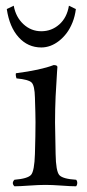

<svg xmlns="http://www.w3.org/2000/svg" viewBox="-20 -651 307 676"><path d="M28.3 -630.9Q35.6 -590.8 62.5 -565.9Q89.4 -541 125.5 -541Q161.6 -541 188.7 -564.9Q215.8 -588.9 222.7 -630.9L247.1 -619.1Q244.1 -594.2 235.4 -572.3Q226.6 -550.3 214.6 -534.4Q202.6 -518.6 188 -507.1Q173.3 -495.6 157.5 -489.7Q141.6 -483.9 125.5 -483.9Q78.1 -483.9 45.7 -519.8Q13.2 -555.7 3.9 -619.1ZM175.8 -108.9Q176.8 -47.9 189 -34.4Q201.2 -21 248 -18.1Q252 -14.2 252 -7.1Q252 0 248 4.9Q229 4.9 196 2.4Q163.1 0 140.1 0Q117.2 0 83 2.4Q48.8 4.9 30.8 4.9Q19.5 -6.3 30.8 -18.1Q77.6 -22 89.4 -35.4Q101.1 -48.8 103 -108.9Q105 -175.8 105 -220.7Q105 -247.1 103 -307.1Q102.1 -350.1 91.1 -360.6Q80.1 -371.1 38.1 -375Q34.2 -387.2 36.1 -393.1Q123 -404.3 168.9 -421.9Q182.1 -421.9 182.1 -415Q181.6 -409.2 180.9 -398.7Q180.2 -388.2 178.7 -360.8Q177.2 -333.5 175.8 -311.5Q174.8 -290 174.3 -266.8Q173.8 -243.7 173.8 -219.7Q173.8 -194.8 175.8 -108.9Z"/></svg>

Font: Linux Libertine Display
Style: Regular
Weight: 400
Designer: Philipp H. Poll
Foundry: Philipp H. Poll
Version: Version 5.0.9